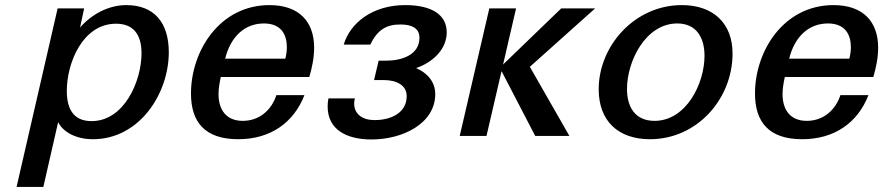

<svg xmlns="http://www.w3.org/2000/svg" viewBox="-20 -533 3464 753"><path d="M45 200H150L208 -54C229 -12 283 13 344 13C528 13 642 -167 642 -328C642 -443 586 -513 475 -513C404 -513 337 -475 294 -425L310 -500H206ZM242 -177C242 -284 303 -440 435 -440C503 -440 535 -398 535 -324C535 -216 468 -58 339 -58C265 -58 242 -110 242 -177Z M729 -166C729 -55 783 13 914 13C1041 13 1132 -52 1174 -160H1064C1045 -102 998 -59 932 -59C866 -59 837 -104 837 -164C837 -185 841 -209 846 -231H1193C1204 -268 1212 -307 1212 -346C1212 -447 1154 -513 1037 -513C842 -513 729 -334 729 -166ZM863 -303C885 -391 941 -441 1015 -441C1083 -441 1105 -397 1105 -348C1105 -334 1103 -318 1099 -303Z M1268 -147C1266 -137 1265 -127 1265 -115C1265 -24 1340 14 1437 14C1560 14 1687 -49 1687 -164C1687 -212 1656 -247 1612 -266C1679 -289 1732 -341 1732 -406C1732 -474 1675 -513 1569 -513C1441 -513 1353 -443 1328 -358H1432C1460 -415 1494 -437 1550 -437C1599 -437 1625 -420 1625 -385C1625 -317 1555 -295 1493 -295H1465L1447 -219H1485C1538 -219 1575 -197 1575 -156C1575 -90 1513 -62 1449 -62C1402 -62 1369 -85 1369 -127C1369 -135 1370 -141 1372 -147Z M1783 0H1888L1947 -254L2079 0H2213L2058 -271L2314 -500H2181L1953 -280L2004 -500H1899Z M2328 -183C2328 -58 2405 13 2529 13C2715 13 2853 -146 2853 -323C2853 -441 2778 -513 2654 -513C2469 -513 2328 -353 2328 -183ZM2439 -184C2439 -293 2512 -441 2636 -441C2711 -441 2743 -386 2743 -314C2743 -205 2671 -59 2547 -59C2471 -59 2439 -113 2439 -184Z M2941 -166C2941 -55 2995 13 3126 13C3253 13 3344 -52 3386 -160H3276C3257 -102 3210 -59 3144 -59C3078 -59 3049 -104 3049 -164C3049 -185 3053 -209 3058 -231H3405C3416 -268 3424 -307 3424 -346C3424 -447 3366 -513 3249 -513C3054 -513 2941 -334 2941 -166ZM3075 -303C3097 -391 3153 -441 3227 -441C3295 -441 3317 -397 3317 -348C3317 -334 3315 -318 3311 -303Z"/></svg>

Font: Perun Medium Italic
Style: Regular
Weight: 500
Italic angle: -12°
Foundry: Copyright (c) Stefan Peev, Context Ltd, 2016
Version: Version 1.026